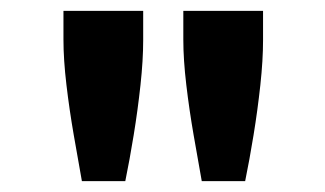

<svg xmlns="http://www.w3.org/2000/svg" viewBox="-20 -780 600 354"><path d="M131 -446Q124 -485 116 -531Q108 -577 102.5 -623.5Q97 -670 97 -707V-760H244V-706Q244 -669 239 -623Q234 -577 226.5 -531Q219 -485 211 -446ZM352 -446Q345 -485 337 -531Q329 -577 323.5 -623.5Q318 -670 318 -707V-760H465V-706Q465 -669 460 -623Q455 -577 447.5 -531Q440 -485 432 -446Z"/></svg>

Font: Ubuntu Sans Mono
Style: Bold
Weight: 700
Monospace: yes
Designer: Dalton Maag Ltd
Foundry: Dalton Maag Ltd
Version: Version 1.006